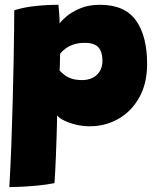

<svg xmlns="http://www.w3.org/2000/svg" viewBox="-20 -554 654 802"><path d="M19 227.5Q24 141.5 27.5 48Q31 -45.5 33.2 -135.8Q35.5 -226 37 -303.2Q38.5 -380.5 39 -435Q39.5 -489.5 39.5 -511Q78 -523.5 127.5 -528.8Q177 -534 224 -534Q226 -515.5 227.5 -494.8Q229 -474 229 -456Q237 -468 259 -486.5Q281 -505 316 -519.5Q351 -534 397.5 -534Q501 -534 547.8 -468.8Q594.5 -403.5 594.5 -287Q594.5 -205.5 561.8 -147Q529 -88.5 474.5 -57.5Q420 -26.5 354.5 -26.5Q326 -26.5 297.8 -33.2Q269.5 -40 248 -50.5Q226.5 -61 218.5 -72Q218.5 -59 217.8 -31.8Q217 -4.5 216 29.8Q215 64 213.5 99Q212 134 210.5 163.8Q209 193.5 207.5 211Q174.5 217.5 138.2 221Q102 224.5 70.2 226Q38.5 227.5 19 227.5ZM323.5 -219.5Q348 -219.5 367 -229Q386 -238.5 397 -256.8Q408 -275 408 -300.5Q408 -336.5 391.5 -355.8Q375 -375 333.5 -375Q307.5 -375 287.5 -368.2Q267.5 -361.5 253.8 -351.2Q240 -341 231 -329.5Q231 -323 230.8 -313.2Q230.5 -303.5 230.2 -293Q230 -282.5 229.8 -273.5Q229.5 -264.5 229 -259.5Q237 -251 248.2 -241.8Q259.5 -232.5 277.5 -226Q295.5 -219.5 323.5 -219.5Z"/></svg>

Font: Grandstander Thin Black
Style: Regular
Weight: 900
Version: Version 1.200